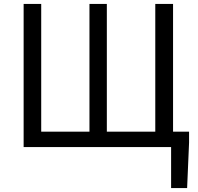

<svg xmlns="http://www.w3.org/2000/svg" viewBox="-20 -753 1016 983"><path d="M101 0H856V210H938L948 -23V-79H866V-733H775V-79H527V-733H438V-79H191V-733H101Z"/></svg>

Font: ChiuKong Gothic CL
Style: Regular
Weight: 400
Designer: Ryoko NISHIZUKA 西塚涼子 (kana, bopomofo & ideographs); Paul D. Hunt (Latin, Greek & Cyrillic); Sandoll Communications 산돌커뮤니
Foundry: Adobe
Version: Version 1.300